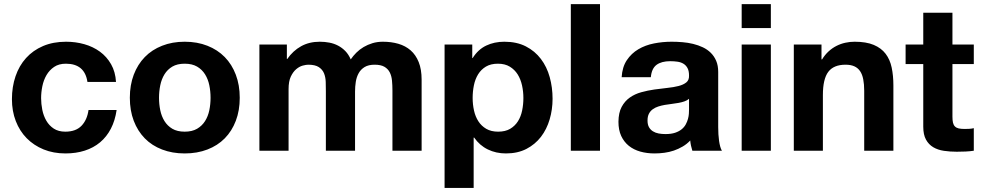

<svg xmlns="http://www.w3.org/2000/svg" viewBox="-20 -734 4776 935"><path d="M405.8 -335Q392.6 -423.8 300.8 -423.8Q266.6 -423.8 243.7 -408.2Q220.7 -392.6 206.5 -368.4Q192.4 -344.2 186.3 -314.5Q180.2 -284.7 180.2 -255.9Q180.2 -228 186 -199Q191.9 -169.9 205.6 -146.2Q219.2 -122.6 241.9 -107.7Q264.6 -92.8 297.9 -92.8Q349.1 -92.8 376.7 -121.3Q404.3 -149.9 411.1 -198.2H547.9Q540.5 -147 520 -107.4Q499.5 -67.9 467.5 -41Q435.5 -14.2 392.8 -0.5Q350.1 13.2 298.8 13.2Q240.2 13.2 192.4 -6.3Q144.5 -25.9 110.1 -60.8Q75.7 -95.7 56.9 -144.3Q38.1 -192.9 38.1 -251Q38.1 -311.5 55.7 -362.8Q73.2 -414.1 106.9 -451.4Q140.6 -488.8 189.7 -509.8Q238.8 -530.8 301.8 -530.8Q348.1 -530.8 390.6 -518.8Q433.1 -506.8 466.6 -482.4Q500 -458 521 -421.1Q542 -384.3 544.9 -335Z M612.3 -257.8Q612.3 -319.8 631.3 -370.1Q650.4 -420.4 685.1 -456.1Q719.7 -491.7 769.3 -511.2Q818.8 -530.8 879.4 -530.8Q940.4 -530.8 990 -511.2Q1039.6 -491.7 1074.5 -456.1Q1109.4 -420.4 1128.4 -370.1Q1147.5 -319.8 1147.5 -257.8Q1147.5 -195.8 1128.4 -145.8Q1109.4 -95.7 1074.5 -60.3Q1039.6 -24.9 990 -5.9Q940.4 13.2 879.4 13.2Q818.8 13.2 769.3 -5.9Q719.7 -24.9 685.1 -60.3Q650.4 -95.7 631.3 -145.8Q612.3 -195.8 612.3 -257.8ZM754.4 -257.8Q754.4 -226.6 760.5 -197Q766.6 -167.5 781 -144.3Q795.4 -121.1 819.3 -106.9Q843.3 -92.8 879.4 -92.8Q915.5 -92.8 939.7 -106.9Q963.9 -121.1 978.5 -144.3Q993.2 -167.5 999.3 -197Q1005.4 -226.6 1005.4 -257.8Q1005.4 -289.1 999.3 -318.8Q993.2 -348.6 978.5 -372.1Q963.9 -395.5 939.7 -409.7Q915.5 -423.8 879.4 -423.8Q843.3 -423.8 819.3 -409.7Q795.4 -395.5 781 -372.1Q766.6 -348.6 760.5 -318.8Q754.4 -289.1 754.4 -257.8Z M1377 -517.1V-446.8H1378.9Q1406.7 -486.8 1446.3 -508.8Q1485.8 -530.8 1537.1 -530.8Q1561.5 -530.8 1584.2 -526.4Q1606.9 -522 1626.5 -511.7Q1646 -501.5 1661.9 -485.1Q1677.7 -468.8 1688 -444.8Q1699.7 -461.9 1715.3 -477.5Q1731 -493.2 1750.7 -504.9Q1770.5 -516.6 1793.9 -523.7Q1817.4 -530.8 1844.2 -530.8Q1885.3 -530.8 1919.9 -520.8Q1954.6 -510.7 1979.7 -488.8Q2004.9 -466.8 2019 -431.6Q2033.2 -396.5 2033.2 -346.2V0H1891.1V-293Q1891.1 -318.8 1888.9 -341.8Q1886.7 -364.7 1877.9 -381.8Q1869.1 -398.9 1851.8 -408.9Q1834.5 -418.9 1804.2 -418.9Q1774.4 -418.9 1755.6 -407.5Q1736.8 -396 1726.6 -377.4Q1716.3 -358.9 1712.6 -335.4Q1709 -312 1709 -288.1V0H1566.9V-290Q1566.9 -312.5 1566.2 -335.4Q1565.4 -358.4 1557.9 -377Q1550.3 -395.5 1532.5 -407.2Q1514.6 -418.9 1481 -418.9Q1470.7 -418.9 1454.3 -414.6Q1438 -410.2 1422.6 -397.2Q1407.2 -384.3 1396.2 -361.1Q1385.3 -337.9 1385.3 -299.8V0H1243.2V-517.1Z M2279.8 -517.1V-451.2H2281.7Q2308.1 -493.2 2347.7 -512Q2387.2 -530.8 2436 -530.8Q2496.6 -530.8 2540.8 -508.1Q2585 -485.4 2614 -447Q2643.1 -408.7 2657 -358.4Q2670.9 -308.1 2670.9 -252.9Q2670.9 -200.7 2656.7 -152.6Q2642.6 -104.5 2614.3 -67.6Q2585.9 -30.8 2543.5 -8.8Q2501 13.2 2443.8 13.2Q2395.5 13.2 2355.5 -6.3Q2315.4 -25.9 2289.1 -64H2286.6V181.2H2145V-517.1ZM2405.8 -92.8Q2440.9 -92.8 2464.4 -106.7Q2487.8 -120.6 2502.2 -143.3Q2516.6 -166 2522.7 -195.8Q2528.8 -225.6 2528.8 -256.8Q2528.8 -288.1 2522.2 -318.1Q2515.6 -348.1 2501 -371.6Q2486.3 -395 2462.6 -409.4Q2439 -423.8 2404.8 -423.8Q2370.1 -423.8 2346.4 -409.7Q2322.8 -395.5 2308.3 -372.1Q2293.9 -348.6 2287.8 -318.6Q2281.7 -288.6 2281.7 -256.8Q2281.7 -225.6 2288.3 -195.8Q2294.9 -166 2309.6 -143.3Q2324.2 -120.6 2347.9 -106.7Q2371.6 -92.8 2405.8 -92.8Z M2901.9 -713.9V0H2759.8V-713.9Z M3335.4 -252.9Q3326.7 -245.1 3313.5 -240.5Q3300.3 -235.8 3284.4 -232.9Q3268.6 -230 3251.5 -228Q3234.4 -226.1 3217.3 -223.1Q3200.7 -220.2 3185.5 -215.3Q3170.4 -210.4 3158.7 -201.9Q3147 -193.4 3140.1 -180.2Q3133.3 -167 3133.3 -147Q3133.3 -127.4 3140.4 -114.7Q3147.5 -102.1 3159.7 -94.5Q3171.9 -86.9 3187.5 -84Q3203.1 -81.1 3220.7 -81.1Q3248.5 -81.1 3267.8 -87.6Q3287.1 -94.2 3299.8 -104.7Q3312.5 -115.2 3319.6 -128.4Q3326.7 -141.6 3330.3 -155Q3334 -168.5 3334.7 -180.2Q3335.4 -191.9 3335.4 -200.2ZM3007.3 -357.9Q3010.3 -407.7 3032.5 -440.9Q3054.7 -474.1 3088.6 -494.1Q3122.6 -514.2 3164.8 -522.5Q3207 -530.8 3250.5 -530.8Q3276.4 -530.8 3303.2 -528.6Q3330.1 -526.4 3355.2 -520.3Q3380.4 -514.2 3402.6 -503.7Q3424.8 -493.2 3441.4 -476.8Q3458 -460.4 3467.8 -437.5Q3477.5 -414.6 3477.5 -383.8V-115.2Q3477.5 -97.7 3478.5 -80.3Q3479.5 -63 3481.7 -47.9Q3483.9 -32.7 3487.3 -20.3Q3490.7 -7.8 3495.6 0H3351.6Q3347.7 -12.2 3345 -24.7Q3342.3 -37.1 3341.3 -49.8Q3324.7 -32.2 3304.2 -20.3Q3283.7 -8.3 3261.5 -0.7Q3239.3 6.8 3215.3 10Q3191.4 13.2 3167.5 13.2Q3130.4 13.2 3098.1 4.2Q3065.9 -4.9 3042.2 -23.9Q3018.6 -43 3005.1 -72Q2991.7 -101.1 2991.7 -141.1Q2992.2 -185.1 3007.3 -213.4Q3022.5 -241.7 3047.1 -259Q3071.8 -276.4 3103 -284.9Q3134.3 -293.5 3166.5 -298.1Q3198.7 -302.7 3229.7 -305.9Q3260.7 -309.1 3284.4 -315.2Q3308.1 -321.3 3322.3 -332.8Q3336.4 -344.2 3335.4 -366.2Q3335.4 -388.7 3328.1 -402.3Q3320.8 -416 3308.3 -423.6Q3295.9 -431.2 3279.1 -433.6Q3262.2 -436 3243.7 -436Q3201.2 -436 3177.2 -418.2Q3153.3 -400.4 3149.4 -357.9Z M3733.9 -517.1V0H3591.8V-517.1ZM3591.8 -597.2V-713.9H3733.9V-597.2Z M3980.5 -517.1V-444.8H3983.4Q3997.1 -467.3 4014.9 -483.6Q4032.7 -500 4053.5 -510.5Q4074.2 -521 4096.7 -525.9Q4119.1 -530.8 4141.6 -530.8Q4198.2 -530.8 4234.9 -515.4Q4271.5 -500 4292.7 -472.2Q4314 -444.3 4322.3 -405Q4330.6 -365.7 4330.6 -317.9V0H4188.5V-292Q4188.5 -323.7 4183.8 -347.7Q4179.2 -371.6 4168.5 -387.5Q4157.7 -403.3 4140.4 -411.1Q4123 -418.9 4097.7 -418.9Q4040 -418.9 4013.7 -384.3Q3987.3 -349.6 3987.3 -271V0H3845.7V-517.1Z M4722.2 -517.1V-421.9H4618.2V-166Q4618.2 -147.9 4620.8 -136.5Q4623.5 -125 4630.4 -118.2Q4637.2 -111.3 4648.7 -108.6Q4660.2 -106 4678.2 -106Q4690.4 -106 4701.4 -106.7Q4712.4 -107.4 4722.2 -109.9V0Q4704.1 2.9 4682.4 3.9Q4660.6 4.9 4639.2 4.9Q4606.4 4.9 4576.7 0.5Q4546.9 -3.9 4524.7 -17.1Q4502.4 -30.3 4489.3 -54.2Q4476.1 -78.1 4476.1 -117.2V-421.9H4390.1V-517.1H4476.1V-671.9H4618.2V-517.1Z"/></svg>

Font: XB Khoramshahr
Style: Bold
Weight: 700
Designer: Behnam
Foundry: Irmug
Version: Version 8.005 2009